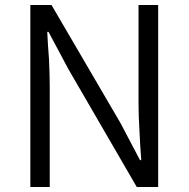

<svg xmlns="http://www.w3.org/2000/svg" viewBox="-20 -752 758 772"><path d="M102 -732H187L464 -258L543 -108H548L544 -164L541 -221Q537 -287 537 -336V-732H616V0H530L255 -474L175 -624H170L173 -569L177 -514Q180 -449 180 -401V0H102Z"/></svg>

Font: Noto Sans CJK KR DemiLight
Style: Regular
Weight: 350
Designer: Ryoko NISHIZUKA à€õÀ (kana & ideographs); Paul D. Hunt (Latin, Greek & Cyrillic); Wenlong ZHANG NG  (bopomofo); Sandoll 
Foundry: Adobe Systems Incorporated
Version: Version 1.004 April 21, 2017